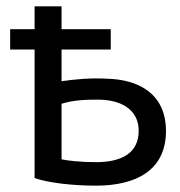

<svg xmlns="http://www.w3.org/2000/svg" viewBox="-20 -570 568 605"><path d="M89 -478V-550H174V-478H329V-414H174V-314C212 -320 268 -325 316 -322C415 -320 503 -276 503 -157C503 -33 408 15 283 15C208 15 131 6 89 -9V-414H12V-478ZM282 -59C364 -59 417 -88 417 -158C417 -225 361 -256 289 -256C251 -256 212 -255 174 -243V-68C190 -64 235 -59 282 -59Z"/></svg>

Font: Repo Regular
Style: Regular
Weight: 400
Designer: Stefan Peev
Foundry: Context Ltd
Version: Version 1.502